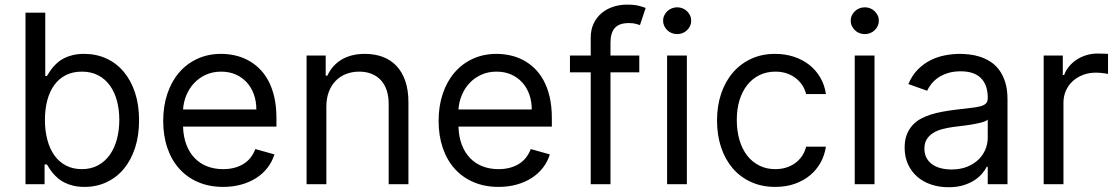

<svg xmlns="http://www.w3.org/2000/svg" viewBox="-20 -781 4740 814"><path d="M88.1 -727.3H171.9V-458.8H179Q183.6 -465.9 189.6 -475.7Q195.7 -485.4 204.4 -495.7Q213.1 -506 224.8 -516.3Q236.5 -526.6 252.5 -534.6Q268.5 -542.6 289.2 -547.6Q310 -552.6 336.6 -552.6Q388.5 -552.6 431.3 -532.8Q474.1 -513.1 504.8 -476.4Q535.5 -439.6 552.6 -387.8Q569.6 -335.9 569.6 -271.3Q569.6 -206.3 552.6 -154.1Q535.5 -101.9 505 -65.2Q474.4 -28.4 431.8 -8.5Q389.2 11.4 338.1 11.4Q311.8 11.4 291 6.4Q270.2 1.4 254.1 -6.7Q237.9 -14.9 226 -25Q214.1 -35.2 205.1 -45.8Q196 -56.5 189.8 -66.4Q183.6 -76.3 179 -83.8H169V0H88.1ZM170.5 -272.7Q170.5 -226.6 180.8 -188Q191.1 -149.5 210.8 -122Q230.5 -94.5 259.8 -79.2Q289.1 -63.9 326.7 -63.9Q366.1 -63.9 396 -80.3Q425.8 -96.6 445.7 -124.8Q465.6 -153.1 475.7 -191.1Q485.8 -229 485.8 -272.7Q485.8 -316.1 475.9 -353.3Q465.9 -390.6 446.2 -418.1Q426.5 -445.7 396.7 -461.5Q366.8 -477.3 326.7 -477.3Q288.4 -477.3 259.2 -462.5Q230.1 -447.8 210.4 -420.8Q190.7 -393.8 180.6 -356.2Q170.5 -318.5 170.5 -272.7Z M926.1 11.4Q867.2 11.4 820 -8.9Q772.7 -29.1 739.9 -65.9Q707 -102.6 689.5 -154.1Q671.9 -205.6 671.9 -268.5Q671.9 -331.3 689.5 -383.5Q707 -435.7 739.3 -473.4Q771.7 -511 816.9 -531.8Q862.2 -552.6 917.6 -552.6Q946 -552.6 974.4 -546.5Q1002.8 -540.5 1028.9 -527Q1055 -513.5 1077.4 -492.4Q1099.8 -471.2 1116.5 -440.9Q1133.2 -410.5 1142.6 -370.6Q1152 -330.6 1152 -279.8V-244.3H756Q757.5 -200.6 770.4 -166.9Q783.4 -133.2 805.8 -110.3Q828.1 -87.4 858.7 -75.6Q889.2 -63.9 926.1 -63.9Q975.5 -63.9 1011 -85.2Q1046.5 -106.5 1062.5 -149.1L1143.5 -126.4Q1133.9 -95.5 1114.3 -70.1Q1094.8 -44.7 1066.8 -26.6Q1038.7 -8.5 1003.2 1.4Q967.7 11.4 926.1 11.4ZM1066.8 -316.8Q1066.8 -351.6 1056.3 -380.9Q1045.8 -410.2 1026.3 -431.6Q1006.7 -453.1 979.2 -465.2Q951.7 -477.3 917.6 -477.3Q881.7 -477.3 852.8 -464.1Q823.9 -451 803.1 -428.8Q782.3 -406.6 770.2 -377.7Q758.2 -348.7 756 -316.8Z M1363.6 0H1279.8V-545.5H1360.8V-460.2H1367.9Q1377.5 -481.2 1392 -498Q1406.6 -514.9 1426.3 -527.2Q1446 -539.4 1471.1 -546Q1496.1 -552.6 1527 -552.6Q1568.5 -552.6 1602.5 -540Q1636.4 -527.3 1660.7 -501.8Q1685 -476.2 1698.3 -437.5Q1711.6 -398.8 1711.6 -346.6V0H1627.8V-340.9Q1627.8 -372.9 1619.3 -398.3Q1610.8 -423.7 1594.6 -441.2Q1578.5 -458.8 1555.2 -468Q1532 -477.3 1502.8 -477.3Q1472.7 -477.3 1447.3 -467.3Q1421.9 -457.4 1403.2 -438.4Q1384.6 -419.4 1374.1 -391.7Q1363.6 -364 1363.6 -328.1Z M2093.8 11.4Q2034.8 11.4 1987.6 -8.9Q1940.3 -29.1 1907.5 -65.9Q1874.6 -102.6 1857.1 -154.1Q1839.5 -205.6 1839.5 -268.5Q1839.5 -331.3 1857.1 -383.5Q1874.6 -435.7 1907 -473.4Q1939.3 -511 1984.6 -531.8Q2029.8 -552.6 2085.2 -552.6Q2113.6 -552.6 2142 -546.5Q2170.5 -540.5 2196.6 -527Q2222.7 -513.5 2245 -492.4Q2267.4 -471.2 2284.1 -440.9Q2300.8 -410.5 2310.2 -370.6Q2319.6 -330.6 2319.6 -279.8V-244.3H1923.7Q1925.1 -200.6 1938 -166.9Q1951 -133.2 1973.4 -110.3Q1995.7 -87.4 2026.3 -75.6Q2056.8 -63.9 2093.8 -63.9Q2143.1 -63.9 2178.6 -85.2Q2214.1 -106.5 2230.1 -149.1L2311.1 -126.4Q2301.5 -95.5 2282 -70.1Q2262.4 -44.7 2234.4 -26.6Q2206.3 -8.5 2170.8 1.4Q2135.3 11.4 2093.8 11.4ZM2234.4 -316.8Q2234.4 -351.6 2223.9 -380.9Q2213.4 -410.2 2193.9 -431.6Q2174.4 -453.1 2146.8 -465.2Q2119.3 -477.3 2085.2 -477.3Q2049.4 -477.3 2020.4 -464.1Q1991.5 -451 1970.7 -428.8Q1949.9 -406.6 1937.9 -377.7Q1925.8 -348.7 1923.7 -316.8Z M2690.3 -474.4H2568.2V0H2484.4V-474.4H2396.3V-545.5H2484.4V-620.7Q2484.4 -655.9 2497.3 -682.4Q2510.3 -708.8 2531.8 -726.4Q2553.3 -744 2581 -752.7Q2608.7 -761.4 2637.8 -761.4Q2669 -761.4 2688.4 -756.4Q2707.7 -751.4 2717.3 -747.2L2693.2 -674.7Q2686.8 -676.8 2675.6 -680Q2664.4 -683.2 2646.3 -683.2Q2604.8 -683.2 2586.5 -662.3Q2568.2 -641.3 2568.2 -600.9V-545.5H2690.3Z M2808.2 -545.5H2892V0H2808.2ZM2850.9 -636.4Q2838.8 -636.4 2827.8 -640.8Q2816.8 -645.2 2808.8 -653.1Q2800.8 -660.9 2796 -671.2Q2791.2 -681.5 2791.2 -693.2Q2791.2 -704.9 2796 -715.2Q2800.8 -725.5 2808.8 -733.3Q2816.8 -741.1 2827.8 -745.6Q2838.8 -750 2850.9 -750Q2863.3 -750 2874.1 -745.6Q2884.9 -741.1 2892.9 -733.3Q2900.9 -725.5 2905.7 -715.2Q2910.5 -704.9 2910.5 -693.2Q2910.5 -681.5 2905.7 -671.2Q2900.9 -660.9 2892.9 -653.1Q2884.9 -645.2 2874.1 -640.8Q2863.3 -636.4 2850.9 -636.4Z M3267 11.4Q3209.5 11.4 3163.7 -9.6Q3117.9 -30.5 3085.9 -68Q3054 -105.5 3036.9 -157.1Q3019.9 -208.8 3019.9 -269.9Q3019.9 -332.4 3037.5 -384.2Q3055 -436.1 3087.4 -473.5Q3119.7 -511 3165 -531.8Q3210.2 -552.6 3265.6 -552.6Q3308.9 -552.6 3346.1 -540.3Q3383.2 -528.1 3411.4 -505.7Q3439.6 -483.3 3457.9 -451.9Q3476.2 -420.5 3481.5 -382.1H3397.7Q3393.1 -400.9 3382.5 -418Q3371.8 -435 3355.3 -448.3Q3338.8 -461.6 3316.8 -469.5Q3294.7 -477.3 3267 -477.3Q3230.5 -477.3 3200.3 -462.7Q3170.1 -448.2 3148.6 -421.3Q3127.1 -394.5 3115.4 -356.9Q3103.7 -319.2 3103.7 -272.7Q3103.7 -225.5 3115.2 -186.8Q3126.8 -148.1 3148.1 -120.9Q3169.4 -93.8 3199.6 -78.8Q3229.8 -63.9 3267 -63.9Q3291.5 -63.9 3312.9 -70.5Q3334.2 -77.1 3351 -89.3Q3367.9 -101.6 3380 -119.1Q3392 -136.7 3397.7 -159.1H3481.5Q3476.2 -122.9 3459 -91.8Q3441.8 -60.7 3414.2 -37.8Q3386.7 -14.9 3349.6 -1.8Q3312.5 11.4 3267 11.4Z M3603.7 -545.5H3687.5V0H3603.7ZM3646.3 -636.4Q3634.2 -636.4 3623.2 -640.8Q3612.2 -645.2 3604.2 -653.1Q3596.2 -660.9 3591.4 -671.2Q3586.6 -681.5 3586.6 -693.2Q3586.6 -704.9 3591.4 -715.2Q3596.2 -725.5 3604.2 -733.3Q3612.2 -741.1 3623.2 -745.6Q3634.2 -750 3646.3 -750Q3658.7 -750 3669.6 -745.6Q3680.4 -741.1 3688.4 -733.3Q3696.4 -725.5 3701.2 -715.2Q3706 -704.9 3706 -693.2Q3706 -681.5 3701.2 -671.2Q3696.4 -660.9 3688.4 -653.1Q3680.4 -645.2 3669.6 -640.8Q3658.7 -636.4 3646.3 -636.4Z M4001.4 12.8Q3962.7 12.8 3928.6 1.6Q3894.5 -9.6 3869.5 -31.1Q3844.5 -52.6 3829.9 -83.8Q3815.3 -115.1 3815.3 -154.8Q3815.3 -186.1 3824 -209.2Q3832.7 -232.2 3847.8 -249.1Q3862.9 -266 3883.3 -277.2Q3903.8 -288.4 3927.2 -295.6Q3950.6 -302.9 3976.2 -307.5Q4001.8 -312.1 4027 -315.3Q4064.3 -320.3 4090.9 -323Q4117.5 -325.6 4134.6 -329.9Q4151.6 -334.2 4159.6 -342Q4167.6 -349.8 4167.6 -365.1V-367.9Q4167.6 -420.5 4139 -449.6Q4110.4 -478.7 4052.6 -478.7Q4022.7 -478.7 3999.3 -471.4Q3975.9 -464.1 3958.5 -452.4Q3941.1 -440.7 3929.3 -426Q3917.6 -411.2 3910.5 -396.3L3831 -424.7Q3846.9 -462 3871.6 -486.7Q3896.3 -511.4 3925.6 -525.9Q3954.9 -540.5 3986.9 -546.5Q4018.8 -552.6 4049.7 -552.6Q4067.1 -552.6 4088.8 -550.2Q4110.4 -547.9 4132.8 -541Q4155.2 -534.1 4176.7 -521Q4198.2 -507.8 4214.7 -486.3Q4231.2 -464.8 4241.3 -433.8Q4251.4 -402.7 4251.4 -359.4V0H4167.6V-73.9H4163.4Q4157 -60.7 4144.2 -45.5Q4131.4 -30.2 4111.7 -17.2Q4092 -4.3 4064.6 4.3Q4037.3 12.8 4001.4 12.8ZM4014.2 -62.5Q4051.5 -62.5 4080.1 -74Q4108.7 -85.6 4128.2 -104.4Q4147.7 -123.2 4157.7 -147.5Q4167.6 -171.9 4167.6 -197.4V-274.1Q4164.1 -269.9 4154.5 -266.2Q4144.9 -262.4 4131.7 -259.4Q4118.6 -256.4 4103.2 -253.7Q4087.7 -251.1 4072.8 -249.1Q4057.9 -247.2 4044.7 -245.6Q4031.6 -244 4022.7 -242.9Q3998.2 -239.7 3975.9 -233.8Q3953.5 -228 3936.4 -217.5Q3919.4 -207 3909.3 -190.9Q3899.1 -174.7 3899.1 -150.6Q3899.1 -128.9 3907.7 -112.4Q3916.2 -95.9 3931.6 -84.7Q3947.1 -73.5 3968.2 -68Q3989.3 -62.5 4014.2 -62.5Z M4404.8 -545.5H4485.8V-463.1H4491.5Q4498.9 -483.3 4513 -500Q4527 -516.7 4545.6 -528.8Q4564.3 -540.8 4586.6 -547.4Q4609 -554 4633.5 -554Q4638.1 -554 4644.4 -553.8Q4650.6 -553.6 4656.6 -553.4Q4662.6 -553.3 4668.3 -553.1Q4674 -552.9 4677.6 -552.6V-467.3Q4675.4 -468 4670.3 -468.9Q4665.1 -469.8 4658.2 -470.7Q4651.3 -471.6 4643.1 -472.3Q4634.9 -473 4626.4 -473Q4596.6 -473 4571.4 -463.4Q4546.2 -453.8 4527.7 -436.8Q4509.2 -419.7 4498.9 -396.3Q4488.6 -372.9 4488.6 -345.2V0H4404.8Z"/></svg>

Font: Fast_Sans-Dotted
Style: Regular
Weight: 400
Version: Version 3.018